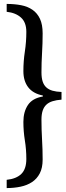

<svg xmlns="http://www.w3.org/2000/svg" viewBox="-20 -777 337 977"><path d="M293 -270Q267 -268 247.5 -262Q228 -256 215.5 -244Q203 -232 197 -213.5Q191 -195 191 -168Q191 -117 194 -66.5Q197 -16 197 35Q197 77 182.5 105Q168 133 143 149.5Q118 166 84.5 173Q51 180 14 180V138Q63 133 88.5 108Q114 83 114 32Q114 -16 106.5 -62.5Q99 -109 99 -157Q99 -208 122 -242.5Q145 -277 198 -286V-291Q148 -301 123.5 -333Q99 -365 99 -415Q99 -466 106.5 -515Q114 -564 114 -615Q114 -663 87 -687.5Q60 -712 14 -717V-757Q54 -757 87.5 -750.5Q121 -744 145.5 -727Q170 -710 183.5 -681Q197 -652 197 -607Q197 -557 194 -508Q191 -459 191 -409Q191 -381 197 -362.5Q203 -344 215.5 -332.5Q228 -321 247 -315.5Q266 -310 293 -309Z"/></svg>

Font: Fette Mikado
Style: Regular
Weight: 400
Designer: Peter Wiegel
Foundry: Peter Wiegel
Version: Version 1.000